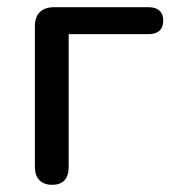

<svg xmlns="http://www.w3.org/2000/svg" viewBox="-20 -507 481 534"><path d="M77 -43V-434Q77 -460 91 -473.5Q105 -487 131 -487H393Q413 -487 423.5 -477.5Q434 -468 434 -450Q434 -431 423.5 -421.5Q413 -412 393 -412H171V-43Q171 7 125 7Q102 7 89.5 -6Q77 -19 77 -43Z"/></svg>

Font: SN Pro
Style: Regular
Weight: 400
Designer: Tobias Whetton
Foundry: Supernotes
Version: Version 1.003